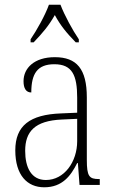

<svg xmlns="http://www.w3.org/2000/svg" viewBox="-20 -786 486 816"><path d="M110 -619V-606H123C161 -646 187 -676 213 -722C238 -676 263 -646 302 -606H315V-619C289 -657 254 -721 237 -766H188C172 -721 136 -657 110 -619ZM168 10C245 10 281 -39 308 -93H311L318 0H404V-25H401C359 -25 349 -36 349 -107V-372C349 -493 306 -543 213 -543C125 -543 80 -496 80 -441C80 -410 91 -393 113 -393C113 -473 139 -513 211 -513C287 -513 308 -466 308 -371V-307L239 -304C107 -299 45 -252 45 -147C45 -41 96 10 168 10ZM175 -21C113 -21 87 -74 87 -145C87 -226 127 -273 243 -278L308 -281V-186C308 -98 253 -21 175 -21Z"/></svg>

Font: Noto Serif Georgian Condensed ExtraLight
Style: Regular
Weight: 200
Width: 3
Designer: Monotype Design Team, Akaki Razmadze
Foundry: Google LLC
Version: Version 2.003